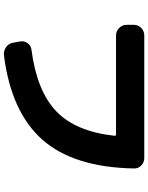

<svg xmlns="http://www.w3.org/2000/svg" viewBox="99 -862 801 1040"><g transform="rotate(90 500.0 -342.5)"><path d="M172 -570Q149 -570 132 -587Q115 -604 115 -627V-667Q115 -690 132 -706.5Q149 -723 172 -723H837Q860 -723 877 -706.5Q894 -690 893 -667Q887 -341 737.5 -171.5Q588 -2 281 37Q257 40 236.5 26Q216 12 212 -12L205 -50Q201 -72 214 -90.5Q227 -109 250 -112Q473 -141 583 -246Q693 -351 716 -562Q716 -570 709 -570Z"/></g></svg>

Font: Rounded Mplus 1c ExtraBold
Style: Regular
Weight: 800
Version: Version 1.059.20150529